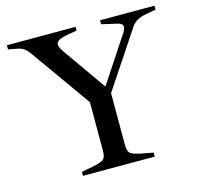

<svg xmlns="http://www.w3.org/2000/svg" viewBox="-99 -779 920 886"><g transform="rotate(-15 360.5 -336.5)"><path d="M332 -289 106 -607Q94 -624 80.5 -633.5Q67 -643 45 -646L8 -653V-673H336V-655L284 -646Q249 -640 239 -625.5Q229 -611 250 -581L407 -358H389L542 -590Q554 -609 551 -621Q548 -633 523 -638L453 -654V-673H713V-654L668 -646Q643 -642 622.5 -631Q602 -620 586 -592L393 -302ZM191 0V-19L249 -30Q288 -38 299 -48Q310 -58 310 -89V-337L415 -346V-89Q415 -58 426 -48Q437 -38 476 -30L534 -19V0Z"/></g></svg>

Font: Ibarra Real Nova Medium
Style: Regular
Weight: 500
Designer: Jose Maria Ribagorda & Octavio Pardo
Foundry: Jose Maria Ribagorda
Version: Version 2.000